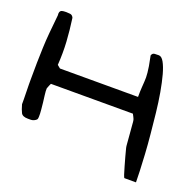

<svg xmlns="http://www.w3.org/2000/svg" viewBox="-88 -540 643 632"><g transform="rotate(20 233.5 -224.0)"><path d="M67.4 -180.7Q67.4 -177.7 68.8 -166.5Q70.3 -155.3 71.8 -142.6Q73.2 -129.9 74.2 -118.7Q75.2 -107.4 75.2 -104.5V-92.8Q75.2 -85.9 72.3 -83Q69.3 -80.1 64 -77.6Q58.6 -75.2 53.2 -75.2Q47.9 -75.2 43 -75.2Q24.4 -75.2 19 -85.4Q13.7 -95.7 8.8 -113.3V-129.9Q8.8 -142.6 8.3 -156.2Q7.8 -169.9 7.8 -182.6V-200.2Q7.8 -232.4 8.3 -258.8Q8.8 -285.2 9.8 -311Q10.7 -336.9 13.2 -364.3Q15.6 -391.6 19.5 -428.7Q18.6 -435.5 20 -439.9Q21.5 -444.3 24.9 -445.8Q28.3 -447.3 33.2 -447.8Q38.1 -448.2 42 -448.2Q47.9 -448.2 55.7 -447.3Q63.5 -446.3 67.4 -437.5Q73.2 -396.5 75.7 -356.9Q78.1 -317.4 75.2 -275.4L85.9 -266.6H359.4Q359.4 -287.1 360.4 -299.8Q361.3 -312.5 361.8 -320.8Q362.3 -329.1 362.3 -335.9Q362.3 -342.8 361.3 -352.1Q360.4 -361.3 358.4 -374Q356.4 -386.7 351.6 -409.2Q354.5 -418 362.3 -418.5Q370.1 -418.9 377 -418.9Q386.7 -418.9 395 -404.3Q403.3 -389.6 410.2 -364.7Q417 -339.8 422.9 -306.6Q428.7 -273.4 432.6 -237.8Q436.5 -202.1 439.9 -166Q443.4 -129.9 445.3 -97.7Q447.3 -65.4 448.2 -39.6Q449.2 -13.7 449.2 0H409.2Q407.2 0 403.8 -10.7Q400.4 -21.5 396 -36.6Q391.6 -51.8 387.2 -67.9Q382.8 -84 379.9 -95.7Q378.9 -98.6 377.9 -112.8Q377 -127 375.5 -142.6Q374 -158.2 373 -172.4Q372.1 -186.5 371.1 -190.4Q370.1 -194.3 366.2 -201.7Q362.3 -209 362.3 -209H75.2Q75.2 -209 71.8 -201.7Q68.4 -194.3 67.4 -190.4Z"/></g></svg>

Font: Swanky and Moo Moo Cyrillic
Style: Regular
Weight: 400
Designer: Kimberly Geswein; Denis Ignatov
Foundry: Kimberly Geswein; Denis Ignatov
Version: Version 1.003 June 27, 2018